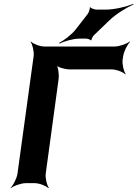

<svg xmlns="http://www.w3.org/2000/svg" viewBox="-20 -953 715 999"><path d="M618 -642 621 -661C624 -685 643 -722 657 -735L655 -737C640 -725 601 -711 577 -711H211C187 -711 152 -725 141 -737L139 -735C149 -722 158 -685 155 -661L71 -50C68 -26 49 11 35 24L36 26C51 14 90 0 114 0H161C185 0 220 14 231 26L234 24C224 11 215 -26 218 -50L285 -542C288 -566 283 -606 272 -618L269 -616C279 -603 318 -592 342 -592H561C585 -592 621 -578 632 -566L634 -568C624 -581 615 -618 618 -642ZM436 -880 374 -800C352 -772 312 -742 288 -730L289 -726C313 -738 360 -752 394 -752H429C435 -752 451 -747 452 -743L456 -744C455 -749 463 -764 468 -769L548 -846C584 -881 641 -915 675 -930L674 -933C640 -919 577 -903 531 -903H481C473 -903 453 -910 450 -915L447 -914C449 -908 442 -887 436 -880Z"/></svg>

Font: Asimov
Style: EdgeIt
Weight: 500
Designer: Google
Version: Version 2.000980: 2014